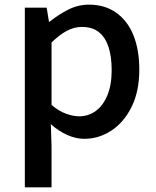

<svg xmlns="http://www.w3.org/2000/svg" viewBox="-20 -584 670 827"><path d="M87 223V-551H181L191 -490H193Q230 -520 273 -542Q316 -564 363 -564Q432 -564 481 -529Q530 -494 555 -431.5Q580 -369 580 -284Q580 -190 546.5 -123Q513 -56 459 -21Q405 14 343 14Q307 14 270 -2.5Q233 -19 199 -49L202 45V223ZM321 -83Q361 -83 392.5 -106Q424 -129 442.5 -173.5Q461 -218 461 -282Q461 -340 447.5 -381.5Q434 -423 406 -445.5Q378 -468 332 -468Q300 -468 268.5 -451.5Q237 -435 202 -401V-132Q234 -105 265 -94Q296 -83 321 -83Z"/></svg>

Font: Noto Sans JP Thin Medium
Style: Regular
Weight: 500
Version: Version 2.004-H2;hotconv 1.0.118;makeotfexe 2.5.65603